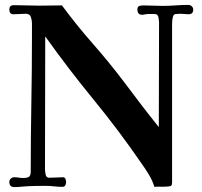

<svg xmlns="http://www.w3.org/2000/svg" viewBox="-20 -757 820 781"><path d="M766 -718Q766 -699 747 -699Q739 -699 731 -700Q723 -701 715 -701Q711 -701 706 -700.5Q701 -700 696 -700Q686 -700 683 -687.5Q680 -675 680 -660.5Q680 -646 680 -640V-17Q680 -10 678.5 -5Q677 0 668 1Q654 3 638 2.5Q622 2 608 3Q600 -23 585.5 -47Q571 -71 555 -93Q463 -227 360.5 -352Q258 -477 164 -609Q164 -474 163.5 -339.5Q163 -205 163 -70Q163 -61 165.5 -47.5Q168 -34 180 -34Q194 -34 208.5 -35Q223 -36 236 -36Q244 -36 246.5 -28.5Q249 -21 249 -16Q249 -9 245.5 -3Q242 3 234 3Q217 3 200 1Q183 -1 166 -1Q143 -1 119 -0.5Q95 0 72 2Q63 3 54.5 3.5Q46 4 38 4Q18 4 18 -17Q18 -25 24 -30.5Q30 -36 37 -36Q47 -36 56 -34.5Q65 -33 75 -33Q90 -33 97.5 -37.5Q105 -42 105 -60Q105 -198 107.5 -336Q110 -474 110 -612Q110 -625 110 -637Q110 -649 110 -662Q110 -675 105.5 -688Q101 -701 85 -701Q73 -701 60.5 -700Q48 -699 35 -699Q18 -699 18 -718Q18 -736 36 -736Q62 -736 88 -735Q114 -734 139 -734Q162 -734 185.5 -734.5Q209 -735 232 -735Q291 -655 356.5 -580.5Q422 -506 482 -427Q517 -380 553 -333Q589 -286 626 -240Q626 -346 626.5 -452Q627 -558 627 -664Q627 -673 624.5 -686.5Q622 -700 609 -700H582Q576 -700 570 -698.5Q564 -697 558 -697Q539 -697 539 -718Q539 -730 546 -732.5Q553 -735 563 -735Q583 -735 602.5 -734Q622 -733 641 -733Q667 -733 693.5 -735Q720 -737 746 -737Q754 -737 760 -731.5Q766 -726 766 -718Z"/></svg>

Font: Kaisei Tokumin
Style: Bold
Weight: 700
Designer: Font-Kai, 金井和夫
Foundry: KAZUO KANAI
Version: Version 5.003